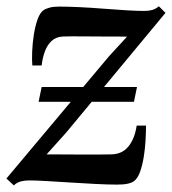

<svg xmlns="http://www.w3.org/2000/svg" viewBox="-29 -564 534 597"><path d="M14 12.5 -9 -9 309.5 -388.5 366 -450Q353.5 -450.5 332.5 -450.5Q311.5 -450.5 286.5 -450.5Q261.5 -450.5 237.5 -450.8Q213.5 -451 194.8 -451Q176 -451 167 -450.5Q145 -449.5 131.2 -436.5Q117.5 -423.5 110.2 -403.2Q103 -383 100.5 -360.5H71.5Q70 -377.5 71 -403.2Q72 -429 76.2 -456.2Q80.5 -483.5 88.2 -504.8Q96 -526 108 -533.5Q114 -537 125 -540.2Q136 -543.5 154.5 -543.5Q182 -543.5 218.5 -541.8Q255 -540 292.8 -537Q330.5 -534 364 -532Q397.5 -530 419.5 -530Q433.5 -530 444.2 -533Q455 -536 465 -544.5L485.5 -524L177 -152L116 -84Q135.5 -84 163.5 -83.8Q191.5 -83.5 221.2 -83.5Q251 -83.5 276.8 -83.5Q302.5 -83.5 317 -84Q351 -84.5 370.5 -108.8Q390 -133 396 -173.5H425Q425 -152.5 423.5 -126.5Q422 -100.5 417.8 -75Q413.5 -49.5 406.5 -29.8Q399.5 -10 388 -1Q381.5 4 368.8 7Q356 10 335 10Q306.5 10 268 8Q229.5 6 190 3.5Q150.5 1 116.2 -1Q82 -3 61.5 -3Q47 -3 35.2 0.2Q23.5 3.5 14 12.5ZM91 -247.5 100.5 -293.5H397L387.5 -247.5Z"/></svg>

Font: Merriweather 72pt Medium
Style: Italic
Weight: 500
Italic angle: -7.8°
Version: Version 2.101